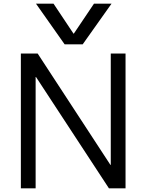

<svg xmlns="http://www.w3.org/2000/svg" viewBox="-20 -1020 793 1040"><path d="M175 -1000H270L378 -838H380L489 -1000H584L428 -780H330ZM93 0V-730H184L578 -127H580V-730H660V0H570L175 -603H173V0Z"/></svg>

Font: M PLUS 1
Style: Regular
Weight: 400
Designer: Coji Morishita
Foundry: UNDERFOREST DESIGN
Version: Version 1.001